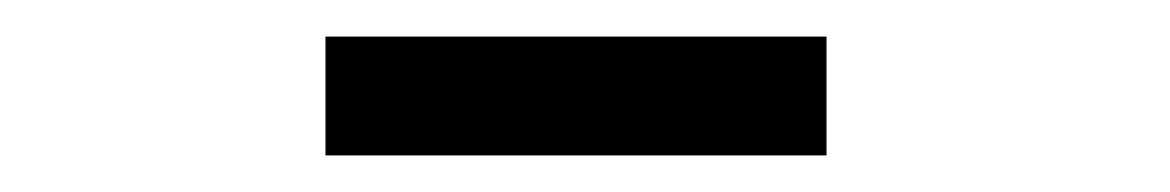

<svg xmlns="http://www.w3.org/2000/svg" viewBox="-20 -788 640 105"><path d="M158 -768H432V-703H158Z"/></svg>

Font: Cinzel
Style: Bold
Weight: 700
Designer: Natanael Gama
Version: Version 2.000